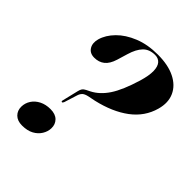

<svg xmlns="http://www.w3.org/2000/svg" viewBox="-206 -834 957 957"><g transform="rotate(45 272.0 -355.5)"><path d="M191 -308.5 170.5 -223Q169.5 -219 170.2 -216.5Q171 -214 174 -214Q176.5 -214 178.2 -215.8Q180 -217.5 182 -222.5L204 -292.5Q209 -307.5 217.8 -315.2Q226.5 -323 246 -327.5L285.5 -335.5Q385.5 -358.5 450.8 -407.2Q516 -456 537 -531.5Q552.5 -587 533 -629.8Q513.5 -672.5 465.2 -696.2Q417 -720 345 -720Q273 -720 217.5 -697.5Q162 -675 127 -639.2Q92 -603.5 80.5 -563Q71.5 -529.5 85.8 -507Q100 -484.5 131 -484.5Q163 -484.5 185 -502Q207 -519.5 219 -558.5L235.5 -613.5Q249.5 -661 273 -685Q296.5 -709 336 -709Q359.5 -709 373 -693.5Q386.5 -678 387.2 -646.8Q388 -615.5 373.5 -566.5Q345 -472.5 312.8 -423.8Q280.5 -375 236.5 -352.5L216.5 -342.5Q204.5 -336.5 199.2 -329Q194 -321.5 191 -308.5ZM115.5 9Q82.5 9 64.2 -9.2Q46 -27.5 46.5 -55.5Q47 -81 61 -102.5Q75 -124 100.2 -136.8Q125.5 -149.5 158.5 -149.5Q193.5 -149.5 211.8 -131Q230 -112.5 229 -84.5Q228.5 -61.5 215.2 -39.8Q202 -18 177.2 -4.5Q152.5 9 115.5 9Z"/></g></svg>

Font: Fraunces 120pt
Style: Bold Italic
Weight: 700
Italic angle: -16°
Version: Version 1.000;[b76b70a41]